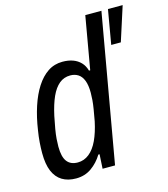

<svg xmlns="http://www.w3.org/2000/svg" viewBox="-110 -809 795 908"><g transform="rotate(-15 287.5 -355.5)"><path d="M151 12Q111 12 83 -5Q55 -22 40.5 -56.5Q26 -91 26 -145Q26 -170 28 -197.5Q30 -225 35 -255Q44 -316 61 -368Q78 -420 102.5 -458Q127 -496 158.5 -517Q190 -538 230 -538Q259 -538 281 -530Q303 -522 318.5 -506Q334 -490 341 -465H347L392 -723H471L344 0H283L287 -70H281Q259 -34 226.5 -11Q194 12 151 12ZM178 -59Q209 -59 234 -79Q259 -99 276.5 -136.5Q294 -174 305 -226Q311 -259 315 -283Q319 -307 320.5 -326.5Q322 -346 322 -362Q322 -399 313 -422Q304 -445 287.5 -455.5Q271 -466 249 -466Q218 -466 195 -447Q172 -428 155.5 -391.5Q139 -355 127 -300Q120 -266 115.5 -239.5Q111 -213 109.5 -192.5Q108 -172 108 -155Q108 -105 125.5 -82Q143 -59 178 -59ZM474 -555 503 -723H575L521 -555Z"/></g></svg>

Font: Archivo Condensed
Style: Italic
Weight: 400
Width: 3
Italic angle: -10°
Designer: Hector Gatti
Foundry: Omnibus-Type
Version: Version 2.001